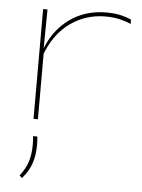

<svg xmlns="http://www.w3.org/2000/svg" viewBox="-53 -527 614 829"><g transform="rotate(5 254.0 -113.0)"><path d="M116 -274 105.5 -286 112.5 -292.5Q143 -382 212 -433.5Q281 -485 374 -485Q410.5 -485 437.2 -478.8Q464 -472.5 482.5 -464L483.5 -445Q462 -454.5 434.2 -461Q406.5 -467.5 371.5 -467.5Q288 -467.5 219.8 -419.2Q151.5 -371 116 -274ZM101 0V-476H120L118 -297.5H120V0ZM124 74.5Q125 82 125.5 91Q126 100 126 111Q126 154 114.5 189.5Q103 225 73.5 259L62.5 248.5Q87.5 216.5 97.5 184.2Q107.5 152 107.5 111.5Q107.5 101.5 107 92.2Q106.5 83 105.5 74.5Z"/></g></svg>

Font: Anek Latin Expanded Thin
Style: Regular
Weight: 250
Width: 7
Designer: Yesha Goshar
Foundry: Ek Type
Version: Version 1.003